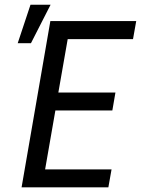

<svg xmlns="http://www.w3.org/2000/svg" viewBox="-20 -801 602 821"><path d="M196.3 -780.8H110.4L55.7 -616.2H112.3ZM216.8 -328.6H460.4L473.6 -405.3H229.5L269.5 -633.8H548.8L562.5 -710.9H195.3L72.3 0H443.4L457 -76.7H172.9Z"/></svg>

Font: Roboto Condensed
Style: Italic
Weight: 400
Designer: Google
Version: Version 1.000;PS 001.000;hotconv 1.0.88;makeotf.lib2.5.64775